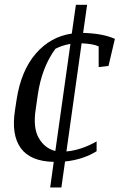

<svg xmlns="http://www.w3.org/2000/svg" viewBox="-20 -681 512 820"><path d="M132.8 -216.3Q120.1 -135.7 145.5 -91.6Q170.9 -47.4 216.3 -36.1L280.8 -493.7Q244.6 -487.3 216.8 -472.7Q158.2 -393.6 141.1 -274.4ZM263.7 -34.2Q327.6 -40 392.6 -77.1V-35.2Q335.4 0.5 257.8 8.8L242.2 119.6H194.3L209.5 10.3Q109.9 8.3 68.8 -48.3Q27.8 -105 43.9 -209.5L50.8 -254.9Q69.8 -378.9 132.6 -451.7Q195.3 -524.4 286.6 -537.6L304.2 -660.6H352.1L335 -540.5Q419.4 -538.1 470.7 -515.1L443.4 -399.4L401.4 -394.5V-482.9Q378.9 -493.7 328.6 -496.1Z"/></svg>

Font: NoticiaText-Italic
Style: Italic
Weight: 400
Italic angle: -8°
Designer: JM Sole
Foundry: JM Sole
Version: Version 1.003